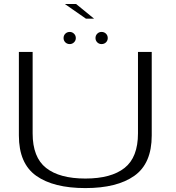

<svg xmlns="http://www.w3.org/2000/svg" viewBox="-20 -933 874 956"><path d="M405 3.5Q563 3.5 649.2 -57.8Q735.5 -119 735.5 -258.5V-674.5H667V-269Q667 -149.5 600.2 -96.8Q533.5 -44 405 -44Q276.5 -44 209.5 -96.8Q142.5 -149.5 142.5 -269V-674.5H74V-258.5Q74 -119 160.2 -57.8Q246.5 3.5 405 3.5ZM327.5 -713.5Q339.5 -713.5 348.5 -722.2Q357.5 -731 357.5 -743.5Q357.5 -756.5 348.5 -765.2Q339.5 -774 327.5 -774Q314 -774 305.2 -765.2Q296.5 -756.5 296.5 -743.5Q296.5 -731 305.2 -722.2Q314 -713.5 327.5 -713.5ZM485.5 -713.5Q499 -713.5 507.8 -722.2Q516.5 -731 516.5 -743.5Q516.5 -756.5 507.8 -765.2Q499 -774 485.5 -774Q473 -774 464.2 -765.2Q455.5 -756.5 455.5 -743.5Q455.5 -731 464.2 -722.2Q473 -713.5 485.5 -713.5ZM408 -840H448.5L359 -913H303Z"/></svg>

Font: Anybody Expanded Light
Style: Regular
Weight: 300
Width: 7
Version: Version 1.113;gftools[0.9.25]